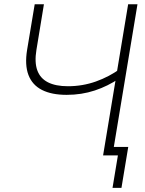

<svg xmlns="http://www.w3.org/2000/svg" viewBox="-20 -748 696 924"><path d="M300.8 -291.5Q228.5 -291.5 181.9 -315.2Q135.3 -338.9 116.9 -387.2Q98.6 -435.5 110.4 -507.8L147 -727.5H191.4L155.3 -507.8Q145.5 -448.7 159.4 -409.9Q173.3 -371.1 210.4 -352.1Q247.6 -333 307.1 -333Q377 -333 441.2 -355.7Q505.4 -378.4 562 -419.4L553.7 -370.6Q499.5 -333.5 436 -312.5Q372.6 -291.5 300.8 -291.5ZM476.1 0 596.7 -727.5H641.6L521 0ZM521.5 156.2 547.4 0H500L506.8 -41H597.2L564.5 156.2Z"/></svg>

Font: Inter 28pt ExtraLight
Style: Italic
Weight: 250
Italic angle: -9.3988°
Designer: Rasmus Andersson
Foundry: rsms
Version: Version 4.001;git-66647c0bb